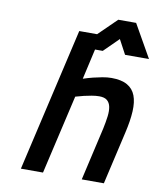

<svg xmlns="http://www.w3.org/2000/svg" viewBox="-88 -863 774 932"><g transform="rotate(10 299.5 -397.0)"><path d="M79 0 242 -707H330L419 -794H507L599 -632H481L443 -703L371 -632H333L299 -482Q323 -490 347 -496Q367 -501 391 -505.5Q415 -510 436 -510Q485 -510 514 -493.5Q543 -477 555 -445.5Q567 -414 564.5 -367.5Q562 -321 548 -261L488 0H379L439 -262Q446 -295 449.5 -322.5Q453 -350 449 -370Q445 -390 432 -401Q419 -412 393 -412Q376 -412 356 -408.5Q336 -405 319 -401Q299 -396 278 -390L188 0Z"/></g></svg>

Font: Panefresco 750wt
Style: Italic
Weight: 750
Foundry: Campivisivi & Chank Co
Version: Version 1.000